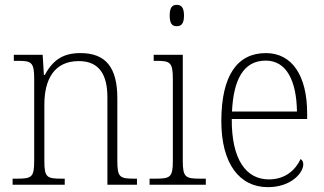

<svg xmlns="http://www.w3.org/2000/svg" viewBox="-20 -762 1336 792"><path d="M32 0H247V-25H236C173 -25 163 -30 163 -98V-331C163 -432 202 -510 305 -510C392 -510 423 -450 423 -361V0H545V-25H536C474 -25 464 -30 464 -99V-357C464 -484 416 -543 312 -543C244 -543 200 -518 165 -453H161L156 -536H37V-511H53C109 -511 121 -506 121 -438V-99C121 -30 111 -25 48 -25H32Z M709 -654C727 -654 739 -663 739 -698C739 -732 727 -742 709 -742C691 -742 680 -732 680 -698C680 -663 691 -654 709 -654ZM597 0H829V-25H808C745 -25 734 -30 734 -99V-536H614V-511H626C682 -511 693 -505 693 -435V-98C693 -30 682 -25 619 -25H597Z M1085 10C1181 10 1231 -49 1231 -84C1231 -96 1226 -102 1220 -106C1199 -61 1157 -22 1089 -22C995 -22 935 -104 936 -271H1247V-294C1247 -451 1184 -543 1077 -543C959 -543 893 -451 893 -262C893 -88 967 10 1085 10ZM1205 -302H937C943 -431 983 -512 1076 -512C1163 -512 1203 -427 1205 -302Z"/></svg>

Font: Noto Serif Hebrew SemiCondensed ExtraLight
Style: Regular
Weight: 200
Width: 4
Designer: Monotype Design Team
Foundry: Monotype Imaging Inc.
Version: Version 2.004